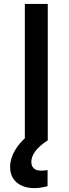

<svg xmlns="http://www.w3.org/2000/svg" viewBox="-20 -717 353 981"><path d="M106.9 -10.3C74.2 20 31.7 72.3 31.7 136.2C31.7 208 85.9 244.1 154.8 244.1C191.9 244.1 223.1 233.9 223.1 233.9V151.9C223.1 151.9 207 154.8 189 154.8C155.8 154.8 140.1 137.2 140.1 109.9C140.1 77.1 163.1 39.1 224.1 0V-696.8H106.9Z"/></svg>

Font: Doppio One
Style: Regular
Weight: 400
Designer: Szymon Celej
Foundry: Sorkin Type Co
Version: Version 1.002